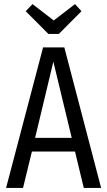

<svg xmlns="http://www.w3.org/2000/svg" viewBox="-20 -920 525 940"><path d="M268.1 -753.9H216.8L106 -865.2L139.2 -899.9L243.2 -819.8L347.2 -899.9L378.9 -865.2ZM390.1 0 347.2 -178.2H136.2L92.8 0H9.8L190.9 -688H294.9L475.1 0ZM151.9 -245.1H331.1L241.2 -618.2Z"/></svg>

Font: Fira Sans Compressed Book
Style: Regular
Weight: 350
Width: 1
Designer: Carrois Corporate & Edenspiekermann AG
Foundry: Carrois Corporate GbR & Edenspiekermann AG
Version: Version 4.203;PS 004.203;hotconv 1.0.88;makeotf.lib2.5.64775